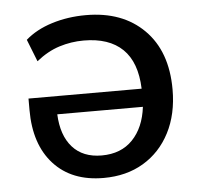

<svg xmlns="http://www.w3.org/2000/svg" viewBox="-43 -558 645 612"><g transform="rotate(-5 279.0 -252.0)"><path d="M265 9Q163 9 105.5 -54Q48 -117 48 -227V-264H410Q407 -349 363.5 -391Q320 -433 239 -433Q199 -433 161 -421Q123 -409 87 -380L59 -451Q93 -481 144 -497Q195 -513 253 -513Q370 -513 439 -444Q508 -375 508 -253Q508 -174 477.5 -115Q447 -56 392.5 -23.5Q338 9 265 9ZM265 -63Q327 -63 364 -101.5Q401 -140 409 -206H135Q138 -138 171.5 -100.5Q205 -63 265 -63Z"/></g></svg>

Font: Mulish SemiBold
Style: Regular
Weight: 600
Designer: Vernon Adams
Foundry: Vernon Adams
Version: Version 3.603; ttfautohint (v1.8.3)